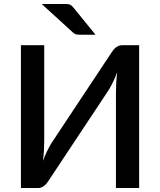

<svg xmlns="http://www.w3.org/2000/svg" viewBox="-20 -948 808 968"><path d="M542.5 -683.5 237.5 -223.5C230.8 -212.2 223.9 -199.2 216.8 -184.5C209.6 -169.8 202.8 -154 196.5 -137C199.2 -156.3 200.9 -174.8 201.8 -192.2C202.6 -209.8 203 -226.5 203 -242.5V-720H85.5V0H173C178.7 0 184 -1.1 189 -3.2C194 -5.4 198.8 -8.2 203.3 -11.8C207.8 -15.2 211.8 -19.2 215.3 -23.5C218.8 -27.8 221.8 -32.2 224.5 -36.5L529.5 -496.5C536.2 -507.8 543.2 -520.9 550.5 -535.8C557.8 -550.6 564.7 -566.7 571 -584C568.3 -564 566.6 -545.3 565.8 -528C564.9 -510.7 564.5 -494 564.5 -478V0H681.5V-720H594C588.3 -720 583 -718.9 578 -716.8C573 -714.6 568.3 -711.8 563.8 -708.3C559.3 -704.8 555.3 -700.8 551.8 -696.5C548.3 -692.2 545.2 -687.8 542.5 -683.5ZM303.5 -928H190L348 -784C353.7 -778.7 358.9 -775.5 363.8 -774.5C368.6 -773.5 375.3 -773 384 -773H461.5L350.5 -909.5C347.2 -913.5 344 -916.8 341 -919.3C338 -921.8 334.8 -923.7 331.3 -925C327.8 -926.3 323.8 -927.2 319.3 -927.5C314.8 -927.8 309.5 -928 303.5 -928Z"/></svg>

Font: Lato Semibold
Style: Regular
Weight: 600
Designer: Lukasz Dziedzic
Foundry: tyPoland Lukasz Dziedzic
Version: Version 2.006; 2014-01-15